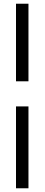

<svg xmlns="http://www.w3.org/2000/svg" viewBox="-20 -864 243 1032"><path d="M133 -427H66V-844H133ZM66 -292H133V148H66Z"/></svg>

Font: Biancoenero Regular
Style: Regular
Weight: 400
Designer: Riccardo Lorusso, Umberto Mischi
Foundry: Biancoenero Edizioni
Version: Version 0.000